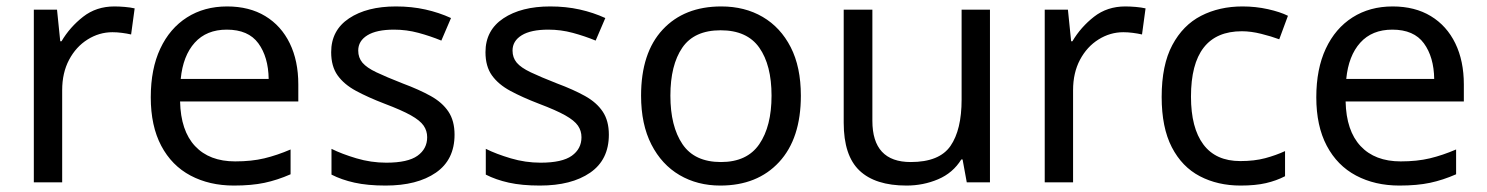

<svg xmlns="http://www.w3.org/2000/svg" viewBox="-20 -566 4615 596"><path d="M335 -546Q350 -546 367.5 -544.5Q385 -543 398 -540L387 -459Q374 -462 358.5 -464Q343 -466 329 -466Q288 -466 252 -443.5Q216 -421 194.5 -380.5Q173 -340 173 -286V0H85V-536H157L167 -438H171Q197 -482 238 -514Q279 -546 335 -546Z M685 -546Q754 -546 803.5 -516Q853 -486 879.5 -431.5Q906 -377 906 -304V-251H539Q541 -160 585.5 -112.5Q630 -65 710 -65Q761 -65 800.5 -74.5Q840 -84 882 -102V-25Q841 -7 801 1.5Q761 10 706 10Q630 10 571.5 -21Q513 -52 480.5 -113.5Q448 -175 448 -264Q448 -352 477.5 -415Q507 -478 560.5 -512Q614 -546 685 -546ZM684 -474Q621 -474 584.5 -433.5Q548 -393 541 -321H814Q813 -389 782 -431.5Q751 -474 684 -474Z M1391 -148Q1391 -70 1333 -30Q1275 10 1177 10Q1121 10 1080.5 1Q1040 -8 1009 -24V-104Q1041 -88 1086.5 -74.5Q1132 -61 1179 -61Q1246 -61 1276 -82.5Q1306 -104 1306 -140Q1306 -160 1295 -176Q1284 -192 1255.5 -208Q1227 -224 1174 -244Q1122 -264 1085 -284Q1048 -304 1028 -332Q1008 -360 1008 -404Q1008 -472 1063.5 -509Q1119 -546 1209 -546Q1258 -546 1300.5 -536.5Q1343 -527 1380 -510L1350 -440Q1316 -454 1279 -464Q1242 -474 1203 -474Q1149 -474 1120.5 -456.5Q1092 -439 1092 -409Q1092 -387 1105 -371.5Q1118 -356 1148.5 -341.5Q1179 -327 1230 -307Q1281 -288 1317 -268Q1353 -248 1372 -219.5Q1391 -191 1391 -148Z M1870 -148Q1870 -70 1812 -30Q1754 10 1656 10Q1600 10 1559.5 1Q1519 -8 1488 -24V-104Q1520 -88 1565.5 -74.5Q1611 -61 1658 -61Q1725 -61 1755 -82.5Q1785 -104 1785 -140Q1785 -160 1774 -176Q1763 -192 1734.5 -208Q1706 -224 1653 -244Q1601 -264 1564 -284Q1527 -304 1507 -332Q1487 -360 1487 -404Q1487 -472 1542.5 -509Q1598 -546 1688 -546Q1737 -546 1779.5 -536.5Q1822 -527 1859 -510L1829 -440Q1795 -454 1758 -464Q1721 -474 1682 -474Q1628 -474 1599.5 -456.5Q1571 -439 1571 -409Q1571 -387 1584 -371.5Q1597 -356 1627.5 -341.5Q1658 -327 1709 -307Q1760 -288 1796 -268Q1832 -248 1851 -219.5Q1870 -191 1870 -148Z M2466 -269Q2466 -136 2398.5 -63Q2331 10 2216 10Q2145 10 2089.5 -22.5Q2034 -55 2002 -117.5Q1970 -180 1970 -269Q1970 -402 2037 -474Q2104 -546 2219 -546Q2292 -546 2347.5 -513.5Q2403 -481 2434.5 -419.5Q2466 -358 2466 -269ZM2061 -269Q2061 -174 2098.5 -118.5Q2136 -63 2218 -63Q2299 -63 2337 -118.5Q2375 -174 2375 -269Q2375 -364 2337 -418Q2299 -472 2217 -472Q2135 -472 2098 -418Q2061 -364 2061 -269Z M3053 -536V0H2981L2968 -71H2964Q2938 -29 2892 -9.5Q2846 10 2794 10Q2697 10 2648 -36.5Q2599 -83 2599 -185V-536H2688V-191Q2688 -63 2807 -63Q2896 -63 2930.5 -113Q2965 -163 2965 -257V-536Z M3473 -546Q3488 -546 3505.5 -544.5Q3523 -543 3536 -540L3525 -459Q3512 -462 3496.5 -464Q3481 -466 3467 -466Q3426 -466 3390 -443.5Q3354 -421 3332.5 -380.5Q3311 -340 3311 -286V0H3223V-536H3295L3305 -438H3309Q3335 -482 3376 -514Q3417 -546 3473 -546Z M3831 10Q3760 10 3704.5 -19Q3649 -48 3617.5 -109Q3586 -170 3586 -265Q3586 -364 3619 -426Q3652 -488 3708.5 -517Q3765 -546 3837 -546Q3878 -546 3916 -537.5Q3954 -529 3978 -517L3951 -444Q3927 -453 3895 -461Q3863 -469 3835 -469Q3677 -469 3677 -266Q3677 -169 3715.5 -117.5Q3754 -66 3830 -66Q3874 -66 3907.5 -75Q3941 -84 3969 -97V-19Q3942 -5 3909.5 2.5Q3877 10 3831 10Z M4303 -546Q4372 -546 4421.5 -516Q4471 -486 4497.5 -431.5Q4524 -377 4524 -304V-251H4157Q4159 -160 4203.5 -112.5Q4248 -65 4328 -65Q4379 -65 4418.5 -74.5Q4458 -84 4500 -102V-25Q4459 -7 4419 1.5Q4379 10 4324 10Q4248 10 4189.5 -21Q4131 -52 4098.5 -113.5Q4066 -175 4066 -264Q4066 -352 4095.5 -415Q4125 -478 4178.5 -512Q4232 -546 4303 -546ZM4302 -474Q4239 -474 4202.5 -433.5Q4166 -393 4159 -321H4432Q4431 -389 4400 -431.5Q4369 -474 4302 -474Z"/></svg>

Font: Noto Sans Living
Style: Regular
Weight: 400
Designer: Monotype Design Team
Foundry: Monotype Imaging Inc.
Version: Version 2.013; ttfautohint (v1.8.4.7-5d5b)